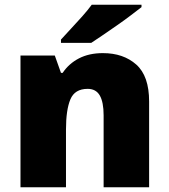

<svg xmlns="http://www.w3.org/2000/svg" viewBox="-20 -786 710 806"><path d="M412 -563Q498 -563 552 -515Q606 -467 606 -360V0H415V-302Q415 -357 399 -385Q383 -413 348 -413Q294 -413 275.5 -369Q257 -325 257 -242V0H66V-553H210L236 -480H243Q269 -519 311.5 -541Q354 -563 412 -563ZM574 -756Q556 -742 529 -721.5Q502 -701 471 -679.5Q440 -658 411.5 -638.5Q383 -619 363 -606H236V-620Q253 -639 277 -664.5Q301 -690 325 -717Q349 -744 365 -766H574Z"/></svg>

Font: Noto Sans Arabic Blk
Style: Regular
Weight: 900
Designer: Monotype Design Team, Nadine Chahine, Nizar Qandah and Khaled Hosny
Foundry: Monotype Imaging Inc.
Version: Version 2.012; ttfautohint (v1.8.4.7-5d5b)